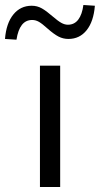

<svg xmlns="http://www.w3.org/2000/svg" viewBox="-84 -749 400 769"><path d="M76 0V-486H157V0ZM-18 -590 -64 -593Q-59 -656 -30.5 -691Q-2 -726 43 -726Q65 -726 83.5 -715.5Q102 -705 126 -684Q148 -665 161.5 -657.5Q175 -650 188 -650Q214 -650 229.5 -670.5Q245 -691 250 -729L296 -726Q291 -663 263 -628Q235 -593 190 -593Q169 -593 150.5 -602.5Q132 -612 106 -635Q85 -654 72 -661.5Q59 -669 45 -669Q19 -669 3.5 -649Q-12 -629 -18 -590Z"/></svg>

Font: NunitoSans1
Style: Book
Weight: 400
Designer: Vernon Adams
Foundry: Vernon Adams
Version: Version 3.101;gftools[0.9.27]